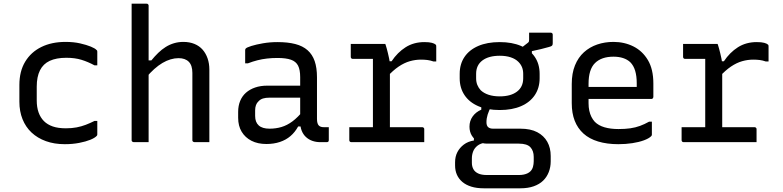

<svg xmlns="http://www.w3.org/2000/svg" viewBox="-20 -770 4240 1040"><path d="M335 -543Q379 -543 414 -535Q449 -527 472 -517.5Q495 -508 502 -500Q506 -497 506.5 -494.5Q507 -492 507 -489Q507 -471 507 -453Q507 -435 507 -416H492Q457 -435 421.5 -446Q386 -457 339 -457Q285 -457 249.5 -440.5Q214 -424 196.5 -389Q179 -354 179 -301V-226Q179 -189 189 -161Q199 -133 218 -114Q237 -95 266 -85Q295 -75 337 -75Q369 -75 395 -80Q421 -85 444.5 -94Q468 -103 492 -115H507Q507 -97 507 -78.5Q507 -60 507 -42Q507 -40 506.5 -38Q506 -36 504 -34Q494 -23 469.5 -13Q445 -3 409 4Q373 11 331 11Q274 11 228.5 -5.5Q183 -22 151 -52Q119 -82 102 -124.5Q85 -167 85 -219V-310Q85 -384 116.5 -436Q148 -488 204 -515.5Q260 -543 335 -543Z M704 0Q701 0 698.5 -1.5Q696 -3 694.5 -5Q693 -7 693 -11Q693 -91 693 -170.5Q693 -250 693 -330.5Q693 -411 693 -491Q693 -571 693 -651Q693 -683 693 -708.5Q693 -734 693 -750Q709 -750 722.5 -750Q736 -750 748.5 -750Q761 -750 774 -750Q778 -750 780 -748.5Q782 -747 783.5 -745Q785 -743 785 -739Q785 -647 785 -554.5Q785 -462 785 -369.5Q785 -277 785 -184.5Q785 -92 785 0Q771 0 758 0Q745 0 732 0Q719 0 704 0ZM770 -348V-443H800Q818 -465 837 -483.5Q856 -502 877.5 -515.5Q899 -529 923 -536Q947 -543 973 -543Q1007 -543 1033.5 -532Q1060 -521 1077.5 -501Q1095 -481 1104.5 -453.5Q1114 -426 1114 -393Q1114 -345 1114 -297Q1114 -249 1114 -200.5Q1114 -152 1114 -103Q1114 -77 1114 -51.5Q1114 -26 1114 0Q1092 0 1073.5 0Q1055 0 1033 0Q1030 0 1027.5 -1.5Q1025 -3 1023.5 -5Q1022 -7 1022 -11Q1022 -72 1022 -132.5Q1022 -193 1022 -253.5Q1022 -314 1022 -375Q1022 -416 1002.5 -435.5Q983 -455 947 -455Q926 -455 904 -448.5Q882 -442 860 -429Q838 -416 815.5 -396Q793 -376 770 -348Z M1697 -351Q1697 -323 1697 -295Q1697 -267 1697 -238.5Q1697 -210 1697 -182Q1697 -154 1697 -126Q1697 -113 1699.5 -104Q1702 -95 1707 -90Q1712 -85 1719 -83Q1726 -81 1736 -81Q1738 -81 1740.5 -81Q1743 -81 1746 -81H1761Q1761 -63 1761 -46Q1761 -29 1761 -11Q1761 -5 1758 -2.5Q1755 0 1750 0Q1745 0 1734.5 0Q1724 0 1715 0Q1692 0 1672 -7Q1652 -14 1637 -28Q1622 -42 1614 -62.5Q1606 -83 1606 -111Q1606 -146 1606 -183.5Q1606 -221 1606 -256Q1606 -272 1606 -288Q1606 -304 1606 -320Q1606 -336 1606 -352Q1606 -392 1594.5 -414.5Q1583 -437 1556 -446.5Q1529 -456 1483 -456Q1454 -456 1427 -453Q1400 -450 1374.5 -443.5Q1349 -437 1323 -427H1308Q1308 -445 1308 -463Q1308 -481 1308 -499Q1308 -502 1309 -504Q1310 -506 1311 -507Q1316 -513 1341.5 -521Q1367 -529 1404.5 -535.5Q1442 -542 1483 -542Q1539 -542 1579.5 -531.5Q1620 -521 1646 -498Q1672 -475 1684.5 -439Q1697 -403 1697 -351ZM1362 -142Q1362 -108 1381.5 -90.5Q1401 -73 1440 -73Q1474 -73 1504.5 -82Q1535 -91 1564 -112.5Q1593 -134 1624 -172V-85H1595Q1578 -54 1553.5 -33Q1529 -12 1496 -1Q1463 10 1423 10Q1376 10 1342 -7.5Q1308 -25 1289 -56.5Q1270 -88 1270 -132V-164Q1270 -197 1281 -223.5Q1292 -250 1312.5 -268Q1333 -286 1362 -296Q1391 -306 1427 -306Q1462 -306 1494.5 -306Q1527 -306 1559 -306Q1591 -306 1624 -306Q1633 -306 1636.5 -295.5Q1640 -285 1641 -270Q1642 -255 1642 -241Q1605 -241 1573.5 -241Q1542 -241 1510 -241Q1478 -241 1440 -241Q1419 -241 1404.5 -236.5Q1390 -232 1380 -221Q1371 -213 1366.5 -200.5Q1362 -188 1362 -172Z M2000 -49V-95Q2000 -111 2000 -127Q2000 -143 2000 -159.5Q2000 -176 2000 -191Q2000 -235 2000 -278Q2000 -321 2000 -364.5Q2000 -408 2000 -451H1985Q1962 -451 1937.5 -451Q1913 -451 1891 -451Q1886 -451 1883 -454Q1880 -457 1880 -462Q1880 -480 1880 -497Q1880 -514 1880 -532Q1892 -532 1906.5 -532Q1921 -532 1936 -532Q1951 -532 1967 -532Q1983 -532 1999.5 -532Q2016 -532 2033 -532Q2050 -532 2067 -532Q2067 -532 2069.5 -525Q2072 -518 2075 -506.5Q2078 -495 2081.5 -481Q2085 -467 2088 -452Q2091 -437 2092 -423Q2092 -386 2092 -339.5Q2092 -293 2092 -243Q2092 -193 2092 -142Q2092 -91 2092 -44ZM2071 -438H2101Q2133 -486 2177 -514Q2221 -542 2279 -542Q2305 -542 2319.5 -538Q2334 -534 2339 -529Q2342 -527 2342.5 -524Q2343 -521 2343 -517Q2343 -497 2343 -477Q2343 -457 2343 -437H2328Q2311 -443 2295 -445Q2279 -447 2260 -447Q2230 -447 2200 -438.5Q2170 -430 2139.5 -409.5Q2109 -389 2076 -353ZM1872 -81H2267Q2271 -81 2273 -79.5Q2275 -78 2276.5 -76Q2278 -74 2278 -70Q2278 -58 2278 -46.5Q2278 -35 2278 -23.5Q2278 -12 2278 0H1883Q1878 0 1875 -3Q1872 -6 1872 -11Q1872 -23 1872 -34.5Q1872 -46 1872 -57.5Q1872 -69 1872 -81Z M2791 -501 2839 -538Q2844 -542 2845 -545.5Q2846 -549 2846 -555Q2846 -576 2846 -582Q2846 -588 2846 -593Q2870 -593 2904.5 -593Q2939 -593 2963 -593Q2968 -593 2971 -590Q2974 -587 2974 -582V-536Q2974 -527 2970.5 -523Q2967 -519 2953.5 -515.5Q2940 -512 2910 -504L2861 -493V-463ZM2687 -542Q2754 -542 2802.5 -521Q2851 -500 2877 -461.5Q2903 -423 2903 -370V-346Q2903 -294 2877 -255Q2851 -216 2802.5 -195Q2754 -174 2687 -174Q2619 -174 2570.5 -195Q2522 -216 2496 -255Q2470 -294 2470 -346V-370Q2470 -423 2496 -461.5Q2522 -500 2570.5 -521Q2619 -542 2687 -542ZM2687 -468Q2627 -468 2593 -442.5Q2559 -417 2559 -370V-346Q2559 -326 2565.5 -310Q2572 -294 2584 -281Q2601 -265 2627 -256.5Q2653 -248 2687 -248Q2746 -248 2780 -273.5Q2814 -299 2814 -346V-370Q2814 -390 2807.5 -406Q2801 -422 2788 -435Q2772 -451 2746.5 -459.5Q2721 -468 2687 -468ZM2587 -207 2641 -195Q2628 -170 2621.5 -149.5Q2615 -129 2615 -108Q2615 -89 2624.5 -81Q2634 -73 2651 -73H2798Q2854 -73 2890 -54Q2926 -35 2944.5 -2Q2963 31 2963 75V104Q2963 135 2952.5 162Q2942 189 2922 208.5Q2902 228 2871 239Q2840 250 2798 250H2601Q2562 250 2533 241Q2504 232 2484.5 215.5Q2465 199 2455 176.5Q2445 154 2445 126V109Q2445 78 2457.5 54Q2470 30 2492.5 13Q2515 -4 2547 -9V-39L2612 2Q2583 6 2566.5 19Q2550 32 2543 50Q2536 68 2536 88V112Q2536 131 2544 146Q2552 161 2570 169.5Q2588 178 2617 178H2790Q2805 178 2817 175.5Q2829 173 2838 168.5Q2847 164 2853 158Q2863 148 2867 133.5Q2871 119 2871 103V80Q2871 47 2853 27.5Q2835 8 2790 8H2618Q2593 8 2571 -3Q2549 -14 2536 -35Q2523 -56 2523 -84Q2523 -115 2540 -139Q2557 -163 2587 -176Z M3303 -543Q3362 -543 3411 -518.5Q3460 -494 3489.5 -444.5Q3519 -395 3519 -318V-245Q3519 -242 3517.5 -239.5Q3516 -237 3514 -235.5Q3512 -234 3508 -234H3249Q3232 -234 3215 -234Q3198 -234 3182 -234H3152L3139 -299H3429Q3429 -304 3429 -309Q3429 -314 3429 -319Q3429 -358 3420.5 -386.5Q3412 -415 3394 -433Q3378 -448 3355 -455.5Q3332 -463 3303 -463Q3238 -463 3203 -428.5Q3168 -394 3168 -316V-211Q3168 -189 3172 -170.5Q3176 -152 3183.5 -137Q3191 -122 3202 -110Q3222 -90 3254.5 -80.5Q3287 -71 3330 -71Q3366 -71 3394 -75Q3422 -79 3446.5 -88Q3471 -97 3496 -111H3511Q3511 -93 3511 -75Q3511 -57 3511 -40Q3511 -38 3510 -36Q3509 -34 3507 -32Q3495 -20 3468 -10Q3441 0 3405 5.5Q3369 11 3329 11Q3268 11 3220 -3.5Q3172 -18 3140.5 -46.5Q3109 -75 3093 -116Q3077 -157 3077 -211V-315Q3077 -373 3094.5 -416Q3112 -459 3143 -487Q3174 -515 3215 -529Q3256 -543 3303 -543Z M3800 -49V-95Q3800 -111 3800 -127Q3800 -143 3800 -159.5Q3800 -176 3800 -191Q3800 -235 3800 -278Q3800 -321 3800 -364.5Q3800 -408 3800 -451H3785Q3762 -451 3737.5 -451Q3713 -451 3691 -451Q3686 -451 3683 -454Q3680 -457 3680 -462Q3680 -480 3680 -497Q3680 -514 3680 -532Q3692 -532 3706.5 -532Q3721 -532 3736 -532Q3751 -532 3767 -532Q3783 -532 3799.5 -532Q3816 -532 3833 -532Q3850 -532 3867 -532Q3867 -532 3869.5 -525Q3872 -518 3875 -506.5Q3878 -495 3881.5 -481Q3885 -467 3888 -452Q3891 -437 3892 -423Q3892 -386 3892 -339.5Q3892 -293 3892 -243Q3892 -193 3892 -142Q3892 -91 3892 -44ZM3871 -438H3901Q3933 -486 3977 -514Q4021 -542 4079 -542Q4105 -542 4119.5 -538Q4134 -534 4139 -529Q4142 -527 4142.5 -524Q4143 -521 4143 -517Q4143 -497 4143 -477Q4143 -457 4143 -437H4128Q4111 -443 4095 -445Q4079 -447 4060 -447Q4030 -447 4000 -438.5Q3970 -430 3939.5 -409.5Q3909 -389 3876 -353ZM3672 -81H4067Q4071 -81 4073 -79.5Q4075 -78 4076.5 -76Q4078 -74 4078 -70Q4078 -58 4078 -46.5Q4078 -35 4078 -23.5Q4078 -12 4078 0H3683Q3678 0 3675 -3Q3672 -6 3672 -11Q3672 -23 3672 -34.5Q3672 -46 3672 -57.5Q3672 -69 3672 -81Z"/></svg>

Font: Rec Mono Linear
Style: Regular
Weight: 400
Monospace: yes
Version: Version 1.085; ttfautohint (v1.8.4.7-5d5b)